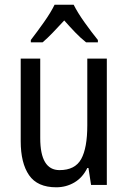

<svg xmlns="http://www.w3.org/2000/svg" viewBox="-20 -786 545 816"><path d="M434 -537V0H367L356 -72H351Q331 -31 296 -10.5Q261 10 219 10Q139 10 103.5 -41.5Q68 -93 68 -186V-537H151V-199Q151 -63 233 -63Q299 -63 325 -110Q351 -157 351 -253V-537ZM293 -766Q310 -732 340 -690Q370 -648 396 -616V-606H346Q323 -624 300 -648Q277 -672 253 -699Q228 -672 204.5 -647.5Q181 -623 161 -606H111V-616Q138 -651 167 -692Q196 -733 212 -766Z"/></svg>

Font: Noto Sans Thai Looped Condensed
Style: Regular
Weight: 400
Width: 3
Designer: Sasikarn Vongin, Ben Mitchell
Foundry: The Fontpad Ltd
Version: Version 1.001; ttfautohint (v1.8.4.7-5d5b)